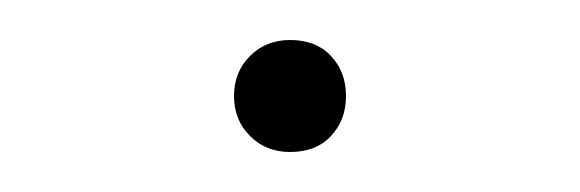

<svg xmlns="http://www.w3.org/2000/svg" viewBox="-20 -250 290 96"><path d="M125 -174Q113 -174 105 -182Q97 -190 97 -202Q97 -214 105 -222Q113 -230 125 -230Q138 -230 145.5 -222Q153 -214 153 -202Q153 -190 145.5 -182Q138 -174 125 -174Z"/></svg>

Font: EauTestInfant Extralight
Style: Regular
Weight: 250
Designer: Christian Thalmann (Catharsis Fonts)
Version: Version 0.001;PS 000.001;hotconv 1.0.88;makeotf.lib2.5.64775